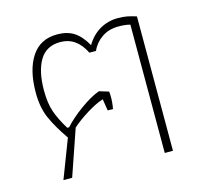

<svg xmlns="http://www.w3.org/2000/svg" viewBox="-82 -611 743 701"><g transform="rotate(-15 289.5 -260.0)"><path d="M131 -146Q95 -198 77.5 -238.5Q60 -279 60 -334Q60 -420 93 -470Q126 -520 190 -520Q228 -520 253.5 -503.5Q279 -487 300 -450Q321 -485 352 -502.5Q383 -520 419 -520Q440 -520 455 -517Q470 -514 489 -508V0H458V-485Q441 -490 414 -490Q377 -490 350.5 -471.5Q324 -453 312 -425H287Q255 -490 194 -490Q141 -490 116 -448.5Q91 -407 91 -334Q91 -286 102.5 -253Q114 -220 138 -181H145Q170 -209 210.5 -238.5Q251 -268 284 -280L320 -269L321 -256Q322 -230 317 -204H297L290 -248Q264 -240 229 -218.5Q194 -197 168 -174L108 0H75Z"/></g></svg>

Font: Athiti ExtraLight
Style: Regular
Weight: 275
Designer: CadsonDemak Team
Foundry: CadsonDemak
Version: Version 1.033